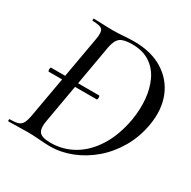

<svg xmlns="http://www.w3.org/2000/svg" viewBox="-144 -767 907 911"><g transform="rotate(30 310.0 -311.5)"><path d="M60 -300Q57 -300 56 -305.5Q55 -311 56 -316.5Q57 -322 60 -322H322Q325 -322 326 -316.5Q327 -311 326 -305.5Q325 -300 322 -300ZM241 4Q217 4 181.5 1Q146 -2 116 -2Q85 -2 59 -1Q33 0 12 0Q9 0 9 -6Q9 -12 12 -12Q42 -12 57.5 -17Q73 -22 81 -37Q89 -52 94 -81L176 -544Q184 -587 173 -600Q162 -613 119 -613Q117 -613 117 -619Q117 -625 119 -625Q140 -625 167.5 -623.5Q195 -622 225 -622Q253 -622 283.5 -624.5Q314 -627 339 -627Q433 -627 497 -587.5Q561 -548 588.5 -479.5Q616 -411 601 -323Q588 -248 552.5 -187.5Q517 -127 467 -84.5Q417 -42 358.5 -19Q300 4 241 4ZM235 -12Q303 -12 360.5 -45.5Q418 -79 458.5 -143.5Q499 -208 516 -301Q526 -361 521 -416.5Q516 -472 495 -516Q474 -560 435 -585.5Q396 -611 338 -611Q293 -611 273.5 -597Q254 -583 246 -542L167 -92Q159 -51 172 -31.5Q185 -12 235 -12Z"/></g></svg>

Font: Cormorant Light Medium
Style: Italic
Weight: 500
Italic angle: -10°
Version: Version 4.000